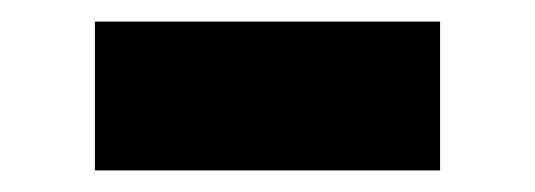

<svg xmlns="http://www.w3.org/2000/svg" viewBox="-20 -399 496 178"><path d="M68 -241H388V-379H68Z"/></svg>

Font: Fixel Display ExtraBold
Style: Regular
Weight: 800
Designer: AlfaBravo + MacPaw
Foundry: Kyrylo Tkachov, Marchela Mozhyna, Serhii Makarenko, Maria Weinstein, Zakhar Kryvoshyya
Version: Version 1.211